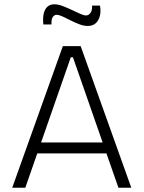

<svg xmlns="http://www.w3.org/2000/svg" viewBox="-20 -875 670 895"><path d="M37 0 273 -660H356L592 0H532L320 -608H310L98 0ZM136 -160V-211H499V-160ZM389 -754Q370 -754 349.5 -762Q329 -770 309 -780Q289 -790 272 -798Q255 -806 244 -806Q234 -806 226.5 -796.5Q219 -787 220 -761H182Q179 -792 184 -812.5Q189 -833 201.5 -844Q214 -855 233 -855Q251 -855 272 -847Q293 -839 314 -829Q335 -819 353 -811Q371 -803 381 -803Q394 -803 402.5 -816Q411 -829 409 -849H446Q451 -822 445.5 -800.5Q440 -779 426 -766.5Q412 -754 389 -754Z"/></svg>

Font: Bricolage Grotesque 96pt ExtraBold ExtraLight
Style: Regular
Weight: 250
Version: Version 1.001;gftools[0.9.33.dev8+g029e19f]